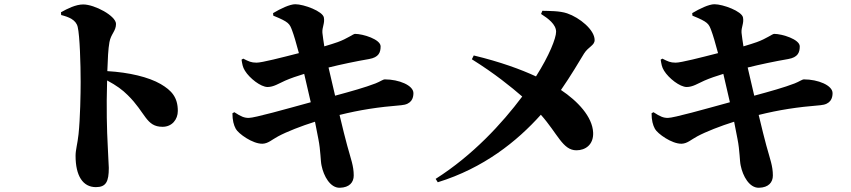

<svg xmlns="http://www.w3.org/2000/svg" viewBox="-20 -827 4020 907"><path d="M748 -228C793 -228 820 -263 820 -303C820 -368 790 -400 739 -430C682 -463 590 -485 487 -491C489 -549 491 -595 497 -628C504 -667 528 -680 528 -714C528 -752 427 -806 373 -806C338 -806 298 -786 268 -769L269 -756C304 -747 339 -734 347 -700C357 -658 361 -524 361 -439C361 -388 359 -268 351 -193C346 -146 337 -120 337 -91C337 3 371 57 433 57C481 57 494 31 494 -34C494 -46 491 -82 489 -137C485 -211 482 -316 486 -447C531 -423 559 -402 583 -378C669 -294 669 -228 748 -228Z M1244 -416C1272 -416 1296 -432 1327 -446C1352 -457 1384 -468 1417 -478L1448 -344C1331 -312 1183 -270 1155 -270C1134 -270 1119 -276 1087 -297L1078 -292C1078 -259 1084 -236 1094 -218C1106 -196 1173 -147 1220 -148C1247 -149 1264 -167 1294 -183C1335 -205 1404 -232 1468 -252L1484 -170C1495 -115 1494 -66 1499 -45C1509 5 1540 61 1585 60C1631 59 1651 34 1651 2C1651 -43 1638 -74 1620 -140C1611 -173 1600 -217 1584 -284C1681 -308 1765 -321 1876 -330C1924 -334 1933 -363 1933 -387C1933 -424 1864 -452 1798 -452C1789 -452 1777 -442 1754 -433C1705 -414 1637 -395 1563 -375L1532 -508C1588 -522 1664 -538 1723 -548C1770 -556 1778 -580 1778 -608C1778 -641 1695 -667 1657 -667C1649 -667 1620 -644 1575 -628C1558 -622 1539 -616 1512 -608C1508 -633 1505 -654 1503 -672C1501 -699 1515 -716 1510 -744C1505 -774 1415 -807 1375 -807C1349 -807 1305 -786 1270 -765L1271 -753C1345 -723 1348 -715 1360 -683C1368 -662 1379 -625 1392 -576C1310 -555 1217 -531 1192 -531C1166 -531 1155 -537 1129 -550L1121 -545C1125 -522 1126 -511 1137 -493C1159 -457 1212 -416 1244 -416Z M2703 -117C2745 -117 2784 -143 2782 -200C2779 -276 2708 -350 2630 -402C2676 -468 2717 -538 2739 -574C2760 -607 2789 -612 2789 -638C2789 -686 2718 -744 2659 -764C2623 -776 2576 -775 2542 -776L2536 -761C2569 -740 2607 -712 2607 -677C2607 -647 2575 -565 2512 -466C2441 -499 2343 -535 2218 -565L2209 -547C2318 -479 2395 -416 2447 -371C2351 -243 2214 -94 2038 18L2048 34C2265 -33 2422 -159 2535 -285C2615 -195 2638 -117 2703 -117Z M3224 -416C3252 -416 3276 -432 3307 -446C3332 -457 3364 -468 3397 -478L3428 -344C3311 -312 3163 -270 3135 -270C3114 -270 3099 -276 3067 -297L3058 -292C3058 -259 3064 -236 3074 -218C3086 -196 3153 -147 3200 -148C3227 -149 3244 -167 3274 -183C3315 -205 3384 -232 3448 -252L3464 -170C3475 -115 3474 -66 3479 -45C3489 5 3520 61 3565 60C3611 59 3631 34 3631 2C3631 -43 3618 -74 3600 -140C3591 -173 3580 -217 3564 -284C3661 -308 3745 -321 3856 -330C3904 -334 3913 -363 3913 -387C3913 -424 3844 -452 3778 -452C3769 -452 3757 -442 3734 -433C3685 -414 3617 -395 3543 -375L3512 -508C3568 -522 3644 -538 3703 -548C3750 -556 3758 -580 3758 -608C3758 -641 3675 -667 3637 -667C3629 -667 3600 -644 3555 -628C3538 -622 3519 -616 3492 -608C3488 -633 3485 -654 3483 -672C3481 -699 3495 -716 3490 -744C3485 -774 3395 -807 3355 -807C3329 -807 3285 -786 3250 -765L3251 -753C3325 -723 3328 -715 3340 -683C3348 -662 3359 -625 3372 -576C3290 -555 3197 -531 3172 -531C3146 -531 3135 -537 3109 -550L3101 -545C3105 -522 3106 -511 3117 -493C3139 -457 3192 -416 3224 -416Z"/></svg>

Font: GenKiMin2 TW H
Style: Regular
Weight: 900
Version: Version 2.100;PS 2.1;hotconv 16.6.51;makeotf.lib2.5.65220 DE